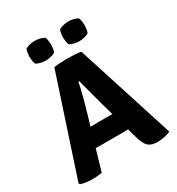

<svg xmlns="http://www.w3.org/2000/svg" viewBox="-206 -1004 1050 1141"><g transform="rotate(-30 319.0 -434.0)"><path d="M229.5 -683Q248.5 -686 275.2 -687.5Q302 -689 322 -689Q341 -689 368.2 -687.5Q395.5 -686 414.5 -682L629.5 -10.5Q613 -1 586.8 4Q560.5 9 538 9Q500 9 478.5 -8.8Q457 -26.5 442.5 -78L371 -331.5Q359.5 -373.5 344.2 -430.5Q329 -487.5 316 -537H310Q305 -509.5 296.5 -475.5Q288 -441.5 278.8 -407.8Q269.5 -374 261.5 -346.5L159.5 1Q144.5 4.5 127.5 5.8Q110.5 7 91.5 7Q73.5 7 50.8 4Q28 1 14.5 -4L8.5 -12.5ZM241.5 -143Q234.5 -143 225.2 -143.2Q216 -143.5 207 -143.8Q198 -144 190.5 -144H106.5L155 -268.5H229Q236 -268.5 245 -268.8Q254 -269 263 -269.2Q272 -269.5 279 -269.5H352Q359.5 -269.5 368.2 -269.2Q377 -269 386.2 -268.8Q395.5 -268.5 402.5 -268.5H479L519.5 -144H435Q428 -144 418.8 -143.8Q409.5 -143.5 400.2 -143.2Q391 -143 384 -143ZM436 -742Q419.5 -742 401.8 -746.2Q384 -750.5 371 -758.5Q366 -770.5 364 -785.2Q362 -800 362 -809.5Q362 -819.5 364 -834Q366 -848.5 371 -860.5Q384 -868.5 401.8 -872.8Q419.5 -877 436 -877Q453 -877 470.8 -872.8Q488.5 -868.5 501.5 -860.5Q506.5 -848.5 508.2 -834Q510 -819.5 510 -809.5Q510 -800 508.2 -785.2Q506.5 -770.5 501.5 -758.5Q488.5 -750.5 470.8 -746.2Q453 -742 436 -742ZM206 -742Q189.5 -742 171.5 -746.2Q153.5 -750.5 140.5 -758.5Q136 -770.5 134 -785.2Q132 -800 132 -809.5Q132 -819.5 134 -834Q136 -848.5 140.5 -860.5Q153.5 -868.5 171.5 -872.8Q189.5 -877 206 -877Q223 -877 240.8 -872.8Q258.5 -868.5 271.5 -860.5Q276.5 -848.5 278.2 -834Q280 -819.5 280 -809.5Q280 -800 278.2 -785.2Q276.5 -770.5 271.5 -758.5Q258.5 -750.5 240.8 -746.2Q223 -742 206 -742Z"/></g></svg>

Font: Signika
Style: Bold
Weight: 700
Designer: Anna Giedry
Foundry: Anna Giedry
Version: Version 2.001